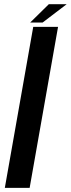

<svg xmlns="http://www.w3.org/2000/svg" viewBox="-20 -916 345 936"><path d="M3.5 0H124.5L263 -785H142ZM127 -806H187.5L305 -895.5H218Z"/></svg>

Font: Anybody UltraCondensed Thin Medium
Style: Italic
Weight: 500
Italic angle: -10°
Version: Version 1.111